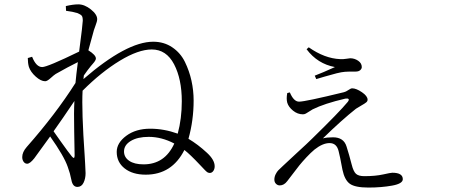

<svg xmlns="http://www.w3.org/2000/svg" viewBox="-20 -802 2040 873"><path d="M632.8 -54.7Q729.5 -54.7 772.5 -149.4Q714.8 -179.7 656.2 -179.7Q605.5 -179.7 574.7 -161.1Q543.9 -142.6 543.9 -113.3Q543.9 -86.9 567.4 -70.8Q590.8 -54.7 632.8 -54.7ZM319.3 -95.7Q319.3 -109.4 317.4 -203.1Q315.4 -296.9 318.4 -342.8Q262.7 -259.8 223.6 -205.1Q234.4 -189.5 253.9 -162.1Q273.4 -134.8 286.6 -116.7Q299.8 -98.6 306.6 -90.8Q319.3 -75.2 319.3 -95.7ZM361.3 -459 359.4 -442.4Q555.7 -612.3 676.8 -612.3Q725.6 -612.3 763.2 -586.9Q800.8 -561.5 820.8 -520.5Q840.8 -479.5 850.6 -435.1Q860.4 -390.6 860.4 -344.7Q860.4 -254.9 836.9 -170.9Q879.9 -145.5 920.9 -107.4Q956.1 -75.2 956.1 -45.9Q956.1 -33.2 949.7 -24.4Q943.4 -15.6 933.6 -15.6Q930.7 -15.6 927.7 -16.6Q924.8 -17.6 922.4 -19Q919.9 -20.5 916 -24.4Q912.1 -28.3 909.2 -31.2Q906.2 -34.2 900.4 -40.5Q894.5 -46.9 890.6 -50.8Q843.8 -100.6 818.4 -120.1Q761.7 -7.8 642.6 -7.8Q583 -7.8 546.9 -36.1Q510.7 -64.5 510.7 -111.3Q510.7 -152.3 554.2 -184.6Q597.7 -216.8 663.1 -216.8Q725.6 -216.8 788.1 -194.3Q806.6 -262.7 806.6 -341.8Q806.6 -442.4 771.5 -509.8Q736.3 -577.1 669.9 -577.1Q609.4 -577.1 524.9 -525.9Q440.4 -474.6 355.5 -389.6Q350.6 -299.8 365.2 -90.8Q365.2 -85 367.2 -56.2Q369.1 -27.3 369.1 -14.6Q369.1 9.8 359.9 28.8Q350.6 47.9 332 47.9Q310.5 47.9 304.7 16.6Q298.8 -14.6 288.1 -43Q271.5 -91.8 208 -181.6Q159.2 -113.3 135.7 -82Q116.2 -57.6 103.5 -57.6Q93.8 -57.6 87.4 -66.4Q81.1 -75.2 81.1 -87.9Q81.1 -110.4 101.6 -133.8Q233.4 -283.2 323.2 -424.8Q326.2 -459 334 -519.5Q290 -498 233.4 -465.8Q225.6 -460.9 210 -446.8Q194.3 -432.6 185.5 -432.6Q166 -432.6 142.6 -453.6Q119.1 -474.6 111.3 -498Q106.4 -515.6 106.4 -538.1L126 -543.9Q144.5 -497.1 171.9 -497.1Q195.3 -497.1 339.8 -567.4Q356.4 -694.3 356.4 -708Q356.4 -724.6 351.6 -730.5Q346.7 -736.3 333 -742.2Q311.5 -749 280.3 -752.9L279.3 -774.4Q312.5 -782.2 335.9 -782.2Q364.3 -782.2 393.1 -759.3Q421.9 -736.3 421.9 -714.8Q421.9 -705.1 414.1 -685.1Q406.2 -665 401.4 -644.5Q385.7 -589.8 381.8 -573.2Q416 -551.8 416 -536.1Q416 -532.2 413.6 -527.8Q411.1 -523.4 408.7 -520Q406.2 -516.6 400.9 -510.7Q395.5 -504.9 392.6 -501Q378.9 -484.4 361.3 -459Z M1286.1 -378.9 1297.9 -381.8Q1315.4 -339.8 1339.8 -339.8Q1368.2 -339.8 1543.9 -382.8Q1552.7 -384.8 1564 -392.6Q1575.2 -400.4 1581.1 -400.4Q1599.6 -400.4 1625.5 -382.8Q1651.4 -365.2 1651.4 -348.6Q1651.4 -341.8 1645 -336.4Q1638.7 -331.1 1623 -322.3Q1607.4 -313.5 1598.6 -307.6Q1534.2 -256.8 1448.2 -172.9Q1466.8 -177.7 1494.1 -177.7Q1543 -177.7 1555.7 -135.7Q1567.4 -99.6 1579.1 -53.7Q1586.9 -22.5 1598.6 -11.7Q1610.4 -1 1636.7 -1Q1686.5 -1 1721.7 -8.8Q1756.8 -16.6 1763.7 -16.6Q1811.5 -16.6 1811.5 12.7Q1811.5 33.2 1762.7 42Q1713.9 50.8 1655.3 50.8Q1594.7 50.8 1570.8 33.7Q1546.9 16.6 1537.1 -30.3Q1525.4 -93.8 1519.5 -115.2Q1510.7 -151.4 1478.5 -151.4Q1447.3 -151.4 1410.2 -122.1Q1392.6 -107.4 1373 -86.4Q1353.5 -65.4 1341.3 -50.3Q1329.1 -35.2 1310.5 -10.3Q1292 14.6 1286.1 21.5Q1271.5 41 1252 41Q1242.2 41 1234.9 33.7Q1227.5 26.4 1227.5 14.6Q1227.5 2 1233.4 -9.8Q1239.3 -21.5 1245.6 -27.8Q1252 -34.2 1265.6 -46.9Q1279.3 -60.5 1329.1 -106Q1378.9 -151.4 1399.4 -171.9Q1522.5 -292 1560.5 -337.9Q1568.4 -347.7 1564.9 -351.6Q1561.5 -355.5 1549.8 -353.5Q1454.1 -331.1 1401.4 -304.7Q1394.5 -300.8 1385.7 -294.9Q1377 -289.1 1370.6 -285.6Q1364.3 -282.2 1357.4 -282.2Q1333 -282.2 1312.5 -298.8Q1292 -315.4 1286.1 -335Q1281.2 -353.5 1286.1 -378.9ZM1502.9 -497.1Q1423.8 -511.7 1374 -578.1L1383.8 -586.9Q1456.1 -536.1 1526.4 -533.2Q1540 -532.2 1554.2 -534.7Q1568.4 -537.1 1572.3 -537.1Q1591.8 -537.1 1608.4 -525.9Q1625 -514.6 1625 -497.1Q1625 -489.3 1617.7 -482.9Q1610.4 -476.6 1597.7 -476.6Q1559.6 -476.6 1548.8 -475.6Q1534.2 -474.6 1510.7 -468.8Q1487.3 -462.9 1455.6 -453.6Q1423.8 -444.3 1418 -442.4L1411.1 -458Q1447.3 -471.7 1502.9 -497.1Z"/></svg>

Font: GenYoMin TW TTF Light
Style: Regular
Weight: 300
Version: Version 1.300